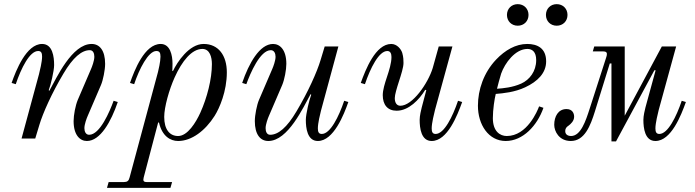

<svg xmlns="http://www.w3.org/2000/svg" viewBox="-20 -668 3352 926"><path d="M36 -268 56 -262C82 -339 123 -422 164 -422C179 -422 183 -412 183 -395C183 -370 172 -326 168 -310L84 0H150L170 -66C187 -123 230 -219 286 -313C332 -391 374 -426 413 -426C429 -426 435 -411 435 -394C435 -376 424 -346 419 -335L355 -186C344 -160 335 -113 335 -84C335 -16 366 12 399 12C464 12 516 -82 548 -176L528 -182C509 -130 462 -18 410 -18C394 -18 387 -33 387 -50C387 -68 398 -98 403 -109L467 -258C477 -281 487 -331 487 -360C487 -424 461 -456 422 -456C327 -456 253 -293 218 -230L215 -233C224 -255 241 -326 241 -354C241 -394 234 -456 183 -456C107 -456 57 -328 36 -268Z M772 -104C772 -152 796 -236 822 -294C858 -374 905 -432 956 -432C992 -432 1002 -392 1002 -359C1002 -287 979 -197 946 -124C925 -78 885 -12 839 -12C798 -12 772 -44 772 -104ZM496 238H802L810 210H688C672 210 669 204 673 188L743 -78L747 -76C762 -12 801 12 839 12C905 12 970 -38 1015 -109C1039 -147 1074 -228 1074 -319C1074 -400 1034 -456 962 -456C892 -456 834 -368 814 -325L811 -327C811 -327 812 -341 812 -361C812 -401 801 -456 755 -456C677 -456 628 -328 607 -268L627 -262C651 -334 695 -422 734 -422C749 -422 754 -414 754 -395C754 -370 744 -329 742 -321L605 188C601 204 594 210 578 210H504Z M1148 -268 1168 -262C1187 -314 1234 -426 1286 -426C1302 -426 1309 -411 1309 -394C1309 -376 1298 -346 1293 -335L1229 -186C1219 -163 1209 -113 1209 -84C1209 -20 1235 12 1274 12C1369 12 1443 -151 1478 -214L1481 -211C1472 -189 1455 -118 1455 -90C1455 -50 1462 12 1513 12C1589 12 1639 -116 1660 -176L1640 -182C1614 -105 1573 -22 1532 -22C1517 -22 1513 -32 1513 -49C1513 -74 1524 -118 1528 -134L1612 -444H1546L1526 -378C1509 -321 1466 -225 1410 -131C1364 -53 1322 -18 1283 -18C1267 -18 1261 -33 1261 -50C1261 -68 1272 -98 1277 -109L1341 -258C1352 -284 1361 -331 1361 -360C1361 -428 1330 -456 1297 -456C1232 -456 1180 -362 1148 -268Z M1720 -268 1740 -262C1766 -339 1807 -422 1848 -422C1863 -422 1868 -409 1868 -393C1868 -364 1857 -329 1846 -296C1836 -266 1826 -234 1826 -209C1826 -163 1849 -134 1893 -134C1951 -134 2002 -187 2031 -235L2036 -233L2014 -150C2011 -138 2004 -110 2004 -90C2004 -50 2011 12 2062 12C2138 12 2186 -112 2209 -176L2189 -182C2163 -105 2122 -22 2081 -22C2066 -22 2062 -32 2062 -49C2062 -74 2074 -122 2078 -138L2162 -444H2096L2067 -340C2044 -265 1969 -158 1911 -158C1893 -158 1884 -173 1884 -195C1884 -211 1894 -244 1904 -275C1915 -309 1926 -344 1926 -364C1926 -376 1926 -392 1920 -413C1914 -432 1894 -456 1867 -456C1791 -456 1743 -332 1720 -268Z M2285 -158C2285 -67 2336 12 2419 12C2502 12 2571 -62 2601 -148L2580 -155C2572 -133 2522 -12 2424 -12C2392 -12 2357 -34 2357 -98C2357 -140 2365 -191 2371 -215C2407 -218 2462 -223 2513 -247C2573 -275 2614 -316 2614 -372C2614 -436 2571 -456 2523 -456C2467 -456 2416 -426 2373 -381C2313 -318 2285 -235 2285 -158ZM2377 -240C2379 -249 2392 -298 2397 -313C2415 -364 2465 -432 2524 -432C2546 -432 2566 -419 2566 -378C2566 -324 2534 -283 2494 -265C2452 -246 2406 -242 2377 -240ZM2613 -596C2613 -566 2635 -544 2665 -544C2695 -544 2717 -566 2717 -596C2717 -626 2695 -648 2665 -648C2635 -648 2613 -626 2613 -596ZM2425 -596C2425 -566 2447 -544 2477 -544C2507 -544 2529 -566 2529 -596C2529 -626 2507 -648 2477 -648C2447 -648 2425 -626 2425 -596Z M2653 -66C2653 -35 2676 12 2733 12C2800 12 2828 -63 2849 -130L2921 -362H2929V14H2951L3136 -329H3142L3093 -150C3090 -138 3083 -110 3083 -90C3083 -50 3090 12 3141 12C3217 12 3265 -112 3288 -176L3268 -182C3242 -105 3201 -22 3160 -22C3145 -22 3141 -32 3141 -49C3141 -74 3153 -122 3157 -138L3241 -444H3172L2993 -110V-444H2846L2839 -420H2890C2903 -420 2907 -415 2907 -408C2907 -403 2906 -397 2903 -389L2824 -144C2805 -85 2781 -12 2734 -12C2727 -12 2706 -14 2706 -36C2706 -49 2713 -56 2722 -62C2733 -70 2749 -85 2749 -105C2749 -121 2741 -142 2712 -142C2672 -142 2653 -106 2653 -66Z"/></svg>

Font: Old Standard
Style: Italic
Weight: 400
Italic angle: -15.2°
Designer: Alexey Kryukov <alexios@thessalonica.org.ru>
Version: Version 2.0